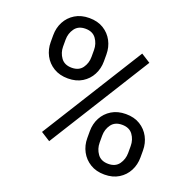

<svg xmlns="http://www.w3.org/2000/svg" viewBox="-129 -850 989 989"><g transform="rotate(20 366.0 -355.5)"><path d="M51.3 -536.6V-574.2Q51.3 -614.7 68.8 -647.9Q86.4 -681.2 119.1 -701.2Q151.9 -721.2 196.8 -721.2Q242.7 -721.2 275.1 -701.2Q307.6 -681.2 325.2 -647.9Q342.8 -614.7 342.8 -574.2V-536.6Q342.8 -497.1 325.4 -463.9Q308.1 -430.7 275.6 -410.6Q243.2 -390.6 197.8 -390.6Q152.3 -390.6 119.4 -410.6Q86.4 -430.7 68.8 -463.9Q51.3 -497.1 51.3 -536.6ZM119.1 -574.2V-536.6Q119.1 -502.9 138.4 -476.1Q157.7 -449.2 197.8 -449.2Q236.8 -449.2 255.9 -475.8Q274.9 -502.4 274.9 -536.6V-574.2Q274.9 -608.9 255.6 -635.7Q236.3 -662.6 196.8 -662.6Q157.7 -662.6 138.4 -635.7Q119.1 -608.9 119.1 -574.2ZM565.4 -609.9 218.3 -54.2 167.5 -86.4 514.6 -642.1ZM397.5 -136.2V-174.3Q397.5 -214.4 415 -247.6Q432.6 -280.8 465.3 -300.8Q498 -320.8 543 -320.8Q588.9 -320.8 621.3 -300.8Q653.8 -280.8 671.4 -247.6Q689 -214.4 689 -174.3V-136.2Q689 -96.2 671.6 -63Q654.3 -29.8 621.8 -9.8Q589.4 10.3 543.9 10.3Q498.5 10.3 465.8 -9.8Q433.1 -29.8 415.3 -63Q397.5 -96.2 397.5 -136.2ZM465.3 -174.3V-136.2Q465.3 -102.1 484.6 -75.2Q503.9 -48.3 543.9 -48.3Q583.5 -48.3 602.5 -75.2Q621.6 -102.1 621.6 -136.2V-174.3Q621.6 -209 602.3 -235.6Q583 -262.2 543 -262.2Q503.9 -262.2 484.6 -235.6Q465.3 -209 465.3 -174.3Z"/></g></svg>

Font: Vazirmatn FD
Style: Regular
Weight: 400
Designer: Saber Rastikerdar
Foundry: Saber Rastikerdar
Version: Version 33.001